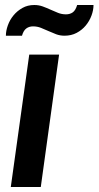

<svg xmlns="http://www.w3.org/2000/svg" viewBox="-20 -743 392 763"><path d="M214.8 -525.9 142.1 0H22.9L96.2 -525.9ZM3.4 -601.1Q3.4 -620.6 11.2 -642.3Q19 -664.1 33.7 -681.9Q48.3 -699.7 69.1 -711.4Q89.8 -723.1 116.2 -723.1Q134.3 -723.1 150.1 -717.3Q166 -711.4 180.9 -704.6Q195.8 -697.8 210.7 -691.9Q225.6 -686 242.2 -686Q257.8 -686 269 -693.8Q280.3 -701.7 286.6 -723.1H351.6Q351.6 -702.6 343.5 -680.9Q335.4 -659.2 320.6 -641.4Q305.7 -623.5 284.4 -612.3Q263.2 -601.1 236.3 -601.1Q218.8 -601.1 203.1 -606.9Q187.5 -612.8 172.6 -619.6Q157.7 -626.5 142.8 -632.3Q127.9 -638.2 111.3 -638.2Q95.7 -638.2 84.5 -629.9Q73.2 -621.6 67.4 -601.1Z"/></svg>

Font: Archivo Narrow
Style: Bold Italic
Weight: 700
Italic angle: -8°
Designer: Hector Gatti
Foundry: Hector Gatti
Version: 1.002; ttfautohint (v0.8)